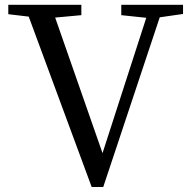

<svg xmlns="http://www.w3.org/2000/svg" viewBox="-20 -753 774 780"><path d="M723.6 -733.4V-696.3L628.9 -682.6L399.4 6.8H352.5L96.7 -685.5L13.7 -695.3V-733.4H310.5V-691.4L204.1 -681.6L396.5 -130.9L574.2 -680.7L472.7 -691.4V-733.4Z"/></svg>

Font: GenYoMin TW TTF Medium
Style: Regular
Weight: 500
Version: Version 1.300